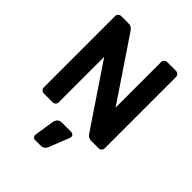

<svg xmlns="http://www.w3.org/2000/svg" viewBox="-261 -839 1228 1228"><g transform="rotate(45 353.5 -225.0)"><path d="M78 0ZM493 -23 213 -439V-27Q213 -16 205 -8Q197 0 186 0H105Q94 0 86 -8Q78 -16 78 -27V-673Q78 -684 86 -692Q94 -700 105 -700H175Q198 -700 214 -677L494 -261V-673Q494 -684 502 -692Q510 -700 521 -700H602Q613 -700 621 -692Q629 -684 629 -673V-27Q629 -16 621 -8Q613 0 602 0H532Q509 0 493 -23ZM318 50H405Q414 50 420.5 56.5Q427 63 427 72Q427 76 426 79L371 218Q359 250 328 250H276Q267 250 260.5 243.5Q254 237 254 228V226L275 89Q278 73 288.5 61.5Q299 50 318 50Z"/></g></svg>

Font: Hezaedrus Medium
Style: Regular
Weight: 500
Designer: Hubert & Fischer
Foundry: Hubert & Fischer
Version: Version 1.10;September 3, 2019;FontCreator 11.5.0.2425 64-bi